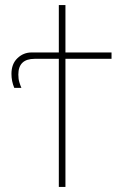

<svg xmlns="http://www.w3.org/2000/svg" viewBox="-20 -734 478 754"><path d="M211 0H237V-503H418V-528H237V-714H211V-528H104Q72 -528 48.5 -505.5Q25 -483 25 -444Q25 -415 36 -389H64Q60 -398 56 -411Q52 -424 52 -441Q52 -503 116 -503H211Z"/></svg>

Font: Noto Sans UI Thin
Style: Regular
Weight: 250
Designer: Monotype Design Team
Foundry: Monotype Imaging Inc.
Version: Version 1.901